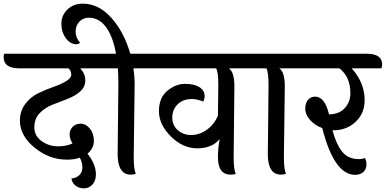

<svg xmlns="http://www.w3.org/2000/svg" viewBox="-73 -950 2112 1051"><path d="M427 -656Q512 -656 512 -597Q512 -584 508 -576H366Q394 -546 394 -510Q394 -474 365.5 -449Q337 -424 296 -408.5Q255 -393 213.5 -376.5Q172 -360 143.5 -330Q115 -300 115 -253Q115 -206 155 -177.5Q195 -149 243.5 -149Q292 -149 324 -165Q308 -190 308 -214Q308 -238 324.5 -255.5Q341 -273 369 -273Q397 -273 419 -246Q441 -219 441 -178.5Q441 -138 406 -109Q452 -51 452 5Q452 39 433 60Q414 81 387 81Q360 81 341 66.5Q322 52 318 27Q345 25 361.5 8.5Q378 -8 378 -34Q378 -60 364 -87Q335 -76 294 -76Q196 -76 116 -142Q36 -208 36 -289Q36 -342 65 -380.5Q94 -419 135 -439Q176 -459 217.5 -473.5Q259 -488 288 -505Q317 -522 317 -542Q317 -562 302 -576H33Q-53 -576 -53 -637Q-53 -650 -50 -656Z M571 -107 575 -494Q575 -537 572 -576H507Q422 -576 422 -637Q422 -650 425 -656H562Q545 -751 507 -802Q469 -853 414 -853Q382 -853 361.5 -831.5Q341 -810 341 -777Q341 -744 365 -716Q358 -708 344 -708Q312 -708 287.5 -741Q263 -774 263 -820Q263 -866 296 -898Q329 -930 380 -930Q467 -930 536.5 -852.5Q606 -775 640 -656H712Q798 -656 798 -597Q798 -584 794 -576H657Q664 -535 664 -488L659 -91Q659 -19 671 1Q658 6 643 6Q571 6 571 -107Z M1210 -478 1206 -91Q1206 -19 1218 1Q1209 6 1190 6Q1120 6 1120 -89Q1120 -143 1130 -189Q1087 -138 1007.5 -138Q928 -138 862.5 -203Q797 -268 797 -341.5Q797 -415 843 -453Q889 -491 939.5 -491Q990 -491 1018.5 -473Q1047 -455 1047 -424Q1047 -407 1039 -394Q1006 -408 977 -408Q929 -408 899.5 -379Q870 -350 870 -307Q870 -264 900 -237.5Q930 -211 974 -211Q1018 -211 1058 -239Q1098 -267 1120 -316Q1122 -422 1122 -489Q1122 -556 1110 -576H786Q700 -576 700 -637Q700 -648 704 -656H1259Q1345 -656 1345 -597Q1345 -586 1340 -576H1180Q1210 -555 1210 -478Z M1393 -107 1397 -484Q1397 -557 1385 -576H1329Q1244 -576 1244 -637Q1244 -650 1247 -656H1534Q1620 -656 1620 -597Q1620 -584 1616 -576H1456Q1486 -555 1486 -478L1481 -91Q1481 -19 1493 1Q1480 6 1465 6Q1393 6 1393 -107Z M1933 -656Q2019 -656 2019 -597Q2019 -586 2014 -576H1852Q1923 -497 1923 -402Q1923 -329 1873.5 -283Q1824 -237 1755 -237H1747Q1766 -164 1798.5 -121.5Q1831 -79 1892 -79Q1910 -79 1925 -85Q1933 -70 1933 -48Q1933 -26 1917 -9.5Q1901 7 1871 7Q1756 7 1691 -249Q1651 -263 1624.5 -293Q1598 -323 1598 -354.5Q1598 -386 1613 -403.5Q1628 -421 1652 -421Q1705 -421 1728 -324H1730Q1784 -325 1814.5 -358.5Q1845 -392 1845 -440Q1845 -529 1785 -576H1608Q1523 -576 1523 -637Q1523 -650 1526 -656Z"/></svg>

Font: Laila Medium
Style: Regular
Weight: 500
Designer: Hitesh Malaviya
Foundry: Indian Type Foundry
Version: Version 1.302;PS 1.0;hotconv 1.0.78;makeotf.lib2.5.61930; tt